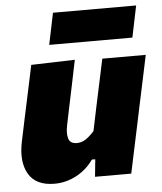

<svg xmlns="http://www.w3.org/2000/svg" viewBox="-52 -760 691 821"><g transform="rotate(-5 293.0 -349.5)"><path d="M149.5 14.5Q70 14.5 38.8 -38.2Q7.5 -91 25.5 -177.5Q30 -199.5 34.8 -221.5Q39.5 -243.5 45.5 -272.5Q61 -345 72 -396.5Q83 -448 94 -500.5L281.5 -506Q271 -454 260.2 -402.5Q249.5 -351 238 -296.5L224.5 -231Q217 -196 223.8 -173.2Q230.5 -150.5 259.5 -150.5Q281 -150.5 299 -163Q317 -175.5 334.5 -195.5L355.5 -296.5Q367.5 -351 377.5 -399.5Q387.5 -448 399 -500.5H585.5Q574.5 -448 563.5 -396.2Q552.5 -344.5 537 -272L525 -214.5Q512 -152.5 501.2 -102.5Q490.5 -52.5 479.5 0H324L331.5 -74.5H317Q287.5 -32.5 243 -9Q198.5 14.5 149.5 14.5ZM178 -579 206 -714.5H563L535 -579Z"/></g></svg>

Font: Commissioner ExtraBold
Style: Italic
Weight: 800
Italic angle: -12°
Designer: Kostas Bartsokas
Foundry: Kostas Bartsokas
Version: Version 1.000; ttfautohint (v1.8.3)